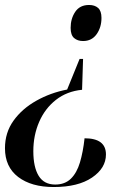

<svg xmlns="http://www.w3.org/2000/svg" viewBox="-24 -565 554 772"><path d="M306 -204Q245 -198 201 -163.5Q157 -129 133.5 -75Q110 -21 110 43Q110 107 131.5 142Q153 177 198 177Q237 177 261 153.5Q285 130 297.5 88Q310 46 316 -9Q402 -9 402 56Q402 111 346 149Q290 187 192 187Q102 187 49 146.5Q-4 106 -4 31Q-4 -32 30.5 -80Q65 -128 122 -160Q179 -192 246 -205L296 -328H310ZM334 -545Q357 -545 370.5 -533Q384 -521 384 -493Q384 -455 364.5 -427.5Q345 -400 310 -400Q288 -400 274 -412Q260 -424 260 -453Q260 -490 278.5 -517.5Q297 -545 334 -545Z"/></svg>

Font: Noto Serif Display Medium
Style: Italic
Weight: 500
Italic angle: -12°
Designer: Monotype Design Team
Foundry: Monotype Imaging Inc.
Version: Version 2.009